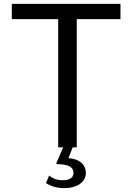

<svg xmlns="http://www.w3.org/2000/svg" viewBox="-20 -762 680 993"><path d="M377 0V-663H603V-742H41V-663H281V0H307L272 80C270 85 272 87 278 87C335 88 360 102 360 132C360 157 341 170 304 170C273 170 252 160 234 146L218 185C246 203 278 211 314 211C374 211 424 183 424 132C424 98 402 61 334 56L356 0Z"/></svg>

Font: 18Franklin
Style: Regular
Weight: 400
Designer: Pablo Impallari, Rodrigo Fuenzalida (Modified by Dan O. Williams)
Version: Version 0.025;PS 000.025;hotconv 1.0.88;makeotf.lib2.5.64775